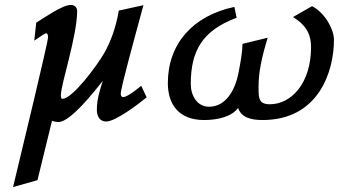

<svg xmlns="http://www.w3.org/2000/svg" viewBox="-20 -475 1407 779"><path d="M33 284 132 256 191 15C191 15 202 20 218 20C267 20 370 -113 397 -147C384 -105 373 -73 373 -29C373 -14 378 18 411 18C449 18 542 -53 575 -80L553 -127C553 -127 499 -81 480 -81C474 -81 470 -85 470 -95C470 -119 527 -325 562 -454L462 -432C451 -367 431 -309 402 -258C376 -213 275 -74 233 -74C228 -74 227 -80 227 -89C227 -133 293 -329 293 -430C293 -445 283 -455 267 -455C233 -455 158 -402 127 -383L119 -310C144 -327 162 -340 167 -340C174 -340 175 -329 175 -324C175 -304 72 121 33 284Z M661 -138C661 -51 706 12 808 12C860 12 919 0 946 -37C959 2 999 12 1045 12C1273 12 1335 -185 1335 -314C1335 -355 1299 -423 1246 -450L1169 -406C1226 -370 1242 -332 1242 -284C1242 -136 1161 -52 1075 -52C1030 -52 1029 -76 1029 -121C1029 -182 1041 -239 1066 -322L964 -297C963 -260 956 -223 948 -181C933 -104 894 -42 828 -42C780 -42 754 -87 754 -134C754 -269 801 -351 940 -403L931 -447C761 -411 661 -296 661 -138Z"/></svg>

Font: KpSans
Style: BoldItalic
Weight: 700
Italic angle: -11°
Version: Version 0.66